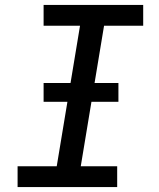

<svg xmlns="http://www.w3.org/2000/svg" viewBox="-20 -755 640 775"><path d="M51 0V-84H209L303 -651H156V-735H558V-651H400L306 -84H453V0ZM156 -344V-420H458V-344Z"/></svg>

Font: Iosevka Curly Slab MdEx
Style: Italic
Weight: 500
Width: 7
Italic angle: -9°
Monospace: yes
Designer: Belleve Invis
Foundry: Belleve Invis
Version: Version 11.0.0; ttfautohint (v1.8.3)